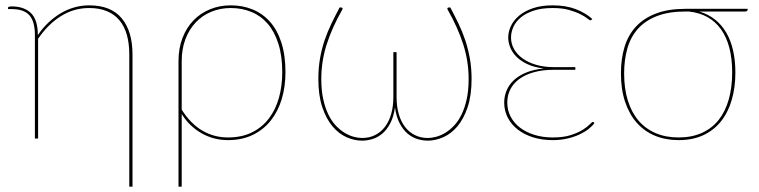

<svg xmlns="http://www.w3.org/2000/svg" viewBox="-20 -518 2840 718"><path d="M10 -489Q10 -494 24 -494Q70 -494 95.8 -469Q121.5 -444 121.5 -386.5Q138.5 -412 160 -432.5Q181.5 -453 206 -467.8Q230.5 -482.5 257.5 -490.2Q284.5 -498 313.5 -498Q395 -498 435.2 -449.5Q475.5 -401 475.5 -314V180H463.5V-314Q463.5 -355 454.5 -387.2Q445.5 -419.5 426.8 -442Q408 -464.5 379.8 -476.2Q351.5 -488 313.5 -488Q256 -488 207.5 -457.5Q159 -427 122.5 -373V0H110.5V-386.5Q110.5 -438 89.8 -461Q69 -484 24 -484H10Z M659.5 -108Q692.5 -55.5 736.2 -29.8Q780 -4 832.5 -4Q884 -4 922 -22.8Q960 -41.5 985.2 -74.5Q1010.5 -107.5 1023 -152Q1035.5 -196.5 1035.5 -248Q1035.5 -308.5 1021.2 -353.8Q1007 -399 981.5 -428.8Q956 -458.5 920.5 -473.2Q885 -488 843 -488Q804 -488 770.5 -474.2Q737 -460.5 712.2 -434.5Q687.5 -408.5 673.5 -371.8Q659.5 -335 659.5 -289ZM647.5 -289Q647.5 -337.5 662.5 -376.2Q677.5 -415 703.8 -442Q730 -469 765.8 -483.5Q801.5 -498 843 -498Q887 -498 924.5 -482.8Q962 -467.5 989.5 -436.8Q1017 -406 1032.2 -358.8Q1047.5 -311.5 1047.5 -248Q1047.5 -194.5 1033.8 -148.2Q1020 -102 993 -67.8Q966 -33.5 925.8 -13.8Q885.5 6 832.5 6Q778.5 6 733.2 -20Q688 -46 659.5 -91.5V180H647.5Z M1664 -490Q1680 -460 1694.5 -430Q1709 -400 1719.8 -367.8Q1730.5 -335.5 1737 -299.8Q1743.5 -264 1743.5 -223Q1743.5 -161 1728.8 -117.2Q1714 -73.5 1690.8 -45.8Q1667.5 -18 1638 -5Q1608.5 8 1579.5 8Q1561 8 1541.2 2Q1521.5 -4 1504.5 -18.2Q1487.5 -32.5 1474.8 -56.5Q1462 -80.5 1457 -116Q1452 -80.5 1439.2 -56.5Q1426.5 -32.5 1409.5 -18.2Q1392.5 -4 1372.8 2Q1353 8 1334.5 8Q1305 8 1275.8 -5Q1246.5 -18 1223.2 -45.8Q1200 -73.5 1185.2 -117.2Q1170.5 -161 1170.5 -223Q1170.5 -264 1176.8 -299.8Q1183 -335.5 1194 -367.8Q1205 -400 1219.5 -430Q1234 -460 1250 -490H1256Q1258.5 -490 1260.2 -488Q1262 -486 1260.5 -483Q1221.5 -414.5 1201.5 -351.5Q1181.5 -288.5 1181.5 -223Q1181.5 -180 1188.8 -147Q1196 -114 1208.2 -89.2Q1220.5 -64.5 1236.2 -48Q1252 -31.5 1269 -21.2Q1286 -11 1302.8 -6.5Q1319.5 -2 1334 -2Q1361 -2 1382.5 -12.8Q1404 -23.5 1419.2 -43.2Q1434.5 -63 1442.8 -91.5Q1451 -120 1451 -155.5V-323H1463V-155.5Q1463 -120 1471.2 -91.5Q1479.5 -63 1494.8 -43.2Q1510 -23.5 1531.5 -12.8Q1553 -2 1580 -2Q1594 -2 1611 -6.5Q1628 -11 1645 -21.2Q1662 -31.5 1677.8 -48Q1693.5 -64.5 1705.8 -89.2Q1718 -114 1725.2 -147Q1732.5 -180 1732.5 -223Q1732.5 -288.5 1712.5 -351.5Q1692.5 -414.5 1653.5 -483Q1652 -486 1653.8 -488Q1655.5 -490 1658 -490Z M2203 -58Q2195.5 -47 2181.2 -35.8Q2167 -24.5 2147.2 -15.2Q2127.5 -6 2102.2 0Q2077 6 2047 6Q2006.5 6 1973.2 -4.5Q1940 -15 1916 -33.8Q1892 -52.5 1878.8 -78.2Q1865.5 -104 1865.5 -134Q1865.5 -157.5 1874.2 -179Q1883 -200.5 1901.2 -217.8Q1919.5 -235 1947.2 -246.5Q1975 -258 2013 -262Q1976 -266.5 1950.8 -278.8Q1925.5 -291 1910 -307.2Q1894.5 -323.5 1887.5 -342Q1880.5 -360.5 1880.5 -377.5Q1880.5 -399 1890.5 -420.5Q1900.5 -442 1921 -459.2Q1941.5 -476.5 1972.8 -487.2Q2004 -498 2046.5 -498Q2096.5 -498 2133.2 -483.8Q2170 -469.5 2195 -447L2192 -444Q2190 -442 2188 -442Q2185 -442 2176 -449.2Q2167 -456.5 2150.2 -465Q2133.5 -473.5 2108 -480.8Q2082.5 -488 2046.5 -488Q2006 -488 1976.8 -478.5Q1947.5 -469 1928.5 -453.5Q1909.5 -438 1900.2 -418Q1891 -398 1891 -377.5Q1891 -354.5 1902.5 -334.2Q1914 -314 1935 -299Q1956 -284 1985.5 -275.5Q2015 -267 2051 -267H2131.5V-257H2051Q2009.5 -257 1977 -248Q1944.5 -239 1922.2 -222.8Q1900 -206.5 1888.5 -184Q1877 -161.5 1877 -134.5Q1877 -106 1889.5 -82Q1902 -58 1924.5 -40.8Q1947 -23.5 1978.2 -13.8Q2009.5 -4 2047 -4Q2087.5 -4 2115 -13Q2142.5 -22 2159.8 -33Q2177 -44 2185.5 -53Q2194 -62 2197 -62Q2199 -62 2201 -60Z M2544 -475Q2481 -475 2437 -458Q2393 -441 2365.8 -410.5Q2338.5 -380 2326.2 -337.2Q2314 -294.5 2314 -243.5Q2314 -186 2328 -141.5Q2342 -97 2368.2 -66.5Q2394.5 -36 2432.2 -20Q2470 -4 2517.5 -4Q2567 -4 2604.8 -21Q2642.5 -38 2667.5 -69.5Q2692.5 -101 2705.2 -146Q2718 -191 2718 -247Q2718 -349.5 2676.5 -408Q2635 -466.5 2556 -475ZM2776 -485V-483Q2776 -480 2774 -477.5Q2772 -475 2766.5 -475H2595Q2628.5 -465 2653.8 -445Q2679 -425 2696 -395.8Q2713 -366.5 2721.5 -329Q2730 -291.5 2730 -247Q2730 -190.5 2716.2 -143.8Q2702.5 -97 2675.8 -63.8Q2649 -30.5 2609.5 -12.2Q2570 6 2518 6Q2469 6 2429.2 -10.5Q2389.5 -27 2361.2 -59Q2333 -91 2317.5 -137.5Q2302 -184 2302 -244Q2302 -298 2315.5 -342.5Q2329 -387 2358.2 -418.5Q2387.5 -450 2433.2 -467.5Q2479 -485 2543.5 -485Z"/></svg>

Font: Lato 2
Style: Regular
Weight: 100
Designer: Lukasz Dziedzic with Adam Twardoch and Botio Nikoltchev
Foundry: tyPoland Lukasz Dziedzic
Version: Version 2.015; 2015-08-06; http://www.latofonts.com/